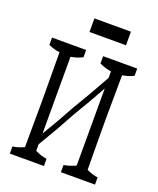

<svg xmlns="http://www.w3.org/2000/svg" viewBox="-133 -741 717 871"><g transform="rotate(20 225.5 -306.0)"><path d="M431.2 -512.7Q431.2 -490.2 431.2 -477.5Q403.8 -464.4 377 -460.9Q377 -460.9 377 -457.5Q376.5 -356.9 375.5 -266.1Q375.5 -228 375.5 -199.2Q375.5 -160.6 376 -113.8Q376.5 -66.9 377 -3.9Q404.3 9.3 431.2 12.7Q431.2 34.7 431.2 47.4Q431.2 47.4 266.6 47.4Q266.6 35.2 266.6 12.7Q294.9 8.3 323.7 -5.4Q323.7 -186.5 323.7 -377.4Q278.8 -295.4 234.4 -222.7Q181.6 -125 128.4 -37.1Q128.4 -16.6 128.4 -5.4Q156.7 8.8 184.6 12.7Q184.6 34.7 184.6 47.4Q184.6 47.4 20 47.4Q20 35.2 20 12.7Q47.4 9.3 74.7 -3.9Q74.7 -3.9 74.7 -7.3Q74.7 -8.8 74.7 -19.5Q75.2 -61 75.2 -112.8Q75.2 -151.4 75.7 -199.2Q75.7 -228 75.7 -266.1Q75.2 -304.7 75.2 -353Q74.7 -394.5 74.7 -445.8Q74.7 -447.3 74.7 -458Q74.7 -458 74.7 -461.9Q47.4 -464.8 20 -477.5Q20 -490.2 20 -512.7Q20 -512.7 184.6 -512.7Q184.6 -490.2 184.6 -477.5Q156.7 -463.9 128.4 -459.5Q128.4 -269.5 128.4 -89.4Q173.3 -162.6 217.8 -245.1Q270.5 -332 323.7 -428.7Q323.7 -439.5 323.7 -460Q294.9 -463.9 266.6 -477.5Q266.6 -490.2 266.6 -512.7Q266.6 -512.7 431.2 -512.7ZM170.9 -660.2H347.2V-594.7H170.9Z"/></g></svg>

Font: Scarab Serif
Style: Light
Weight: 300
Designer: John Roberts
Foundry: Scarab
Version: 1.0